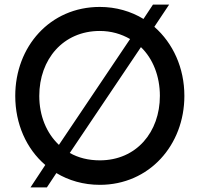

<svg xmlns="http://www.w3.org/2000/svg" viewBox="-20 -790 863 831"><path d="M648 -674 712 -770H642L601 -708C547 -741 482 -760 412 -760C196 -760 46 -588 46 -375C46 -254 94 -146 176 -76L112 21H183L224 -41C277 -9 341 10 412 10C626 10 778 -162 778 -375C778 -496 729 -603 648 -674ZM150 -375C150 -533 253 -656 412 -656C461 -656 505 -643 543 -621L235 -163C181 -214 150 -289 150 -375ZM412 -96C363 -96 319 -107 282 -128L590 -586C642 -536 672 -460 672 -375C672 -219 571 -96 412 -96Z"/></svg>

Font: Oakes Medium
Style: Regular
Weight: 500
Designer: Samuel Oakes
Foundry: Samuel Oakes
Version: Version 1.003;PS 001.003;hotconv 1.0.88;makeotf.lib2.5.64775